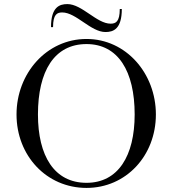

<svg xmlns="http://www.w3.org/2000/svg" viewBox="-20 -906 846 941"><path d="M404 15C598 15 744 -143 744 -345C744 -546 598 -715 404 -715C208 -715 61 -546 61 -345C61 -143 208 15 404 15ZM404 -10C246 -10 166 -142 166 -345C166 -557 246 -690 404 -690C559 -690 640 -557 640 -345C640 -142 559 -10 404 -10ZM285 -845C353 -845 425 -749 497 -749C536 -749 577 -764 577 -862H567C567 -799 547 -790 522 -790C454 -790 382 -886 310 -886C271 -886 230 -871 230 -773H240C240 -836 260 -845 285 -845Z"/></svg>

Font: Sprat
Style: Regular
Weight: 400
Designer: Ethan Nakache
Foundry: Collletttivo
Version: Version 2.000;Glyphs 3.2 (3217)